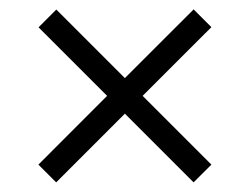

<svg xmlns="http://www.w3.org/2000/svg" viewBox="-20 -560 522 401"><path d="M384.3 -179.1 240.8 -322.6 97.3 -179.1 60.2 -216.2 203.7 -359.8 60.5 -502.9 97.6 -540.1 240.8 -396.9 384.4 -540.4 421.5 -503.3 277.9 -359.8 421.5 -216.2Z"/></svg>

Font: Vela Sans Light
Style: Regular
Weight: 300
Designer: Principal design: Mikhail Sharanda - project Manrope.
Design modification: Ravid Balaliev
Foundry: Mikhail Sharanda
Version: Version 1.001